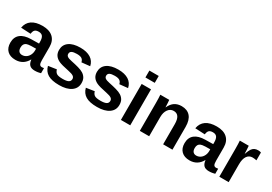

<svg xmlns="http://www.w3.org/2000/svg" viewBox="24 -1579 3454 2441"><g transform="rotate(30 1751.0 -358.0)"><path d="M191.9 9.8Q115.2 9.8 72.3 -32Q29.3 -73.7 29.3 -149.4Q29.3 -231.4 82.8 -274.4Q136.2 -317.4 237.8 -318.4L351.6 -320.3V-347.2Q351.6 -398.9 333.5 -424.1Q315.4 -449.2 274.4 -449.2Q236.3 -449.2 218.5 -431.9Q200.7 -414.6 196.3 -374.5L53.2 -381.3Q66.4 -458.5 123.8 -498.3Q181.2 -538.1 280.3 -538.1Q380.4 -538.1 434.6 -488.8Q488.8 -439.5 488.8 -348.6V-156.2Q488.8 -111.8 498.8 -95Q508.8 -78.1 532.2 -78.1Q547.9 -78.1 562.5 -81.1V-6.8Q550.3 -3.9 540.5 -1.5Q530.8 1 521 2.4Q511.2 3.9 500.2 4.9Q489.3 5.9 474.6 5.9Q422.9 5.9 398.2 -19.5Q373.5 -44.9 368.7 -94.2H365.7Q308.1 9.8 191.9 9.8ZM351.6 -244.6 281.2 -243.7Q233.4 -241.7 213.4 -233.2Q193.4 -224.6 182.9 -207Q172.4 -189.5 172.4 -160.2Q172.4 -122.6 189.7 -104.2Q207 -85.9 235.8 -85.9Q268.1 -85.9 294.7 -103.5Q321.3 -121.1 336.4 -152.1Q351.6 -183.1 351.6 -217.8Z M1071.3 -154.3Q1071.3 -77.6 1008.5 -33.9Q945.8 9.8 835 9.8Q726.1 9.8 668.2 -24.7Q610.4 -59.1 591.3 -131.8L711.9 -149.9Q722.2 -112.3 747.3 -96.7Q772.5 -81.1 835 -81.1Q892.6 -81.1 918.9 -95.7Q945.3 -110.4 945.3 -141.6Q945.3 -167 924.1 -181.9Q902.8 -196.8 852.1 -207Q735.8 -230 695.3 -249.8Q654.8 -269.5 633.5 -301Q612.3 -332.5 612.3 -378.4Q612.3 -454.1 670.7 -496.3Q729 -538.6 835.9 -538.6Q930.2 -538.6 987.5 -502Q1044.9 -465.3 1059.1 -396L937.5 -383.3Q931.6 -415.5 908.7 -431.4Q885.7 -447.3 835.9 -447.3Q787.1 -447.3 762.7 -434.8Q738.3 -422.4 738.3 -393.1Q738.3 -370.1 757.1 -356.7Q775.9 -343.3 820.3 -334.5Q882.3 -321.8 930.4 -308.3Q978.5 -294.9 1007.6 -276.4Q1036.6 -257.8 1054 -228.8Q1071.3 -199.7 1071.3 -154.3Z M1627.4 -154.3Q1627.4 -77.6 1564.7 -33.9Q1502 9.8 1391.1 9.8Q1282.2 9.8 1224.4 -24.7Q1166.5 -59.1 1147.5 -131.8L1268.1 -149.9Q1278.3 -112.3 1303.5 -96.7Q1328.6 -81.1 1391.1 -81.1Q1448.7 -81.1 1475.1 -95.7Q1501.5 -110.4 1501.5 -141.6Q1501.5 -167 1480.2 -181.9Q1459 -196.8 1408.2 -207Q1292 -230 1251.5 -249.8Q1210.9 -269.5 1189.7 -301Q1168.5 -332.5 1168.5 -378.4Q1168.5 -454.1 1226.8 -496.3Q1285.2 -538.6 1392.1 -538.6Q1486.3 -538.6 1543.7 -502Q1601.1 -465.3 1615.2 -396L1493.7 -383.3Q1487.8 -415.5 1464.8 -431.4Q1441.9 -447.3 1392.1 -447.3Q1343.3 -447.3 1318.8 -434.8Q1294.4 -422.4 1294.4 -393.1Q1294.4 -370.1 1313.2 -356.7Q1332 -343.3 1376.5 -334.5Q1438.5 -321.8 1486.6 -308.3Q1534.7 -294.9 1563.7 -276.4Q1592.8 -257.8 1610.1 -228.8Q1627.4 -199.7 1627.4 -154.3Z M1738.3 -623.5V-724.6H1875.5V-623.5ZM1738.3 0V-528.3H1875.5V0Z M2358.4 0V-296.4Q2358.4 -435.5 2264.2 -435.5Q2214.4 -435.5 2183.8 -392.8Q2153.3 -350.1 2153.3 -283.2V0H2016.1V-410.2Q2016.1 -452.6 2014.9 -479.7Q2013.7 -506.8 2012.2 -528.3H2143.1Q2144.5 -519 2147 -478.8Q2149.4 -438.5 2149.4 -423.3H2151.4Q2179.2 -483.9 2221.2 -511.2Q2263.2 -538.6 2321.3 -538.6Q2405.3 -538.6 2450.2 -486.8Q2495.1 -435.1 2495.1 -335.4V0Z M2749 9.8Q2672.4 9.8 2629.4 -32Q2586.4 -73.7 2586.4 -149.4Q2586.4 -231.4 2639.9 -274.4Q2693.4 -317.4 2794.9 -318.4L2908.7 -320.3V-347.2Q2908.7 -398.9 2890.6 -424.1Q2872.6 -449.2 2831.5 -449.2Q2793.5 -449.2 2775.6 -431.9Q2757.8 -414.6 2753.4 -374.5L2610.4 -381.3Q2623.5 -458.5 2680.9 -498.3Q2738.3 -538.1 2837.4 -538.1Q2937.5 -538.1 2991.7 -488.8Q3045.9 -439.5 3045.9 -348.6V-156.2Q3045.9 -111.8 3055.9 -95Q3065.9 -78.1 3089.4 -78.1Q3105 -78.1 3119.6 -81.1V-6.8Q3107.4 -3.9 3097.7 -1.5Q3087.9 1 3078.1 2.4Q3068.4 3.9 3057.4 4.9Q3046.4 5.9 3031.7 5.9Q2980 5.9 2955.3 -19.5Q2930.7 -44.9 2925.8 -94.2H2922.9Q2865.2 9.8 2749 9.8ZM2908.7 -244.6 2838.4 -243.7Q2790.5 -241.7 2770.5 -233.2Q2750.5 -224.6 2740 -207Q2729.5 -189.5 2729.5 -160.2Q2729.5 -122.6 2746.8 -104.2Q2764.2 -85.9 2793 -85.9Q2825.2 -85.9 2851.8 -103.5Q2878.4 -121.1 2893.6 -152.1Q2908.7 -183.1 2908.7 -217.8Z M3183.1 0V-404.3Q3183.1 -447.8 3181.9 -476.8Q3180.7 -505.9 3179.2 -528.3H3310.1Q3311.5 -519.5 3314 -474.9Q3316.4 -430.2 3316.4 -415.5H3318.4Q3338.4 -471.2 3354 -493.9Q3369.6 -516.6 3391.1 -527.6Q3412.6 -538.6 3444.8 -538.6Q3471.2 -538.6 3487.3 -531.2V-416.5Q3454.1 -423.8 3428.7 -423.8Q3377.4 -423.8 3348.9 -382.3Q3320.3 -340.8 3320.3 -259.3V0Z"/></g></svg>

Font: TypoPRO Liberation Sans
Style: Bold
Weight: 700
Designer: Steve Matteson
Foundry: Ascender Corporation
Version: Version 2.00.1